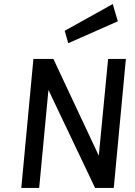

<svg xmlns="http://www.w3.org/2000/svg" viewBox="-20 -931 670 951"><path d="M85.5 0 145.5 -639H244.5L484 -128.5L466.5 -130.5L515.5 -639H603.5L543.5 0H451L204 -519L223 -517.5L174 0ZM318 -717 300.5 -778.5 538.5 -911 563.5 -825.5Z"/></svg>

Font: Karla Medium
Style: Italic
Weight: 500
Italic angle: -8°
Designer: Jonathan Pinhorn
Version: Version 2.001